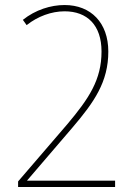

<svg xmlns="http://www.w3.org/2000/svg" viewBox="-20 -744 545 764"><path d="M438 0V-25H88V-26L268 -236C355 -338 411 -418 411 -539C411 -653 342 -724 237 -724C182 -724 121 -705 71 -665L86 -644C130 -679 185 -699 237 -699C327 -699 384 -644 384 -539C384 -427 334 -352 248 -250L52 -22V0Z"/></svg>

Font: Noto Sans Gujarati UI SemiCondensed Thin
Style: Regular
Weight: 100
Width: 4
Designer: Jelle Bosma - Monotype Design Team, Universal Thirst
Foundry: Monotype Imaging Inc.
Version: Version 2.106